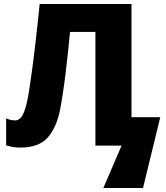

<svg xmlns="http://www.w3.org/2000/svg" viewBox="-20 -734 835 968"><path d="M643 -143H788L701 214H501L593 0H461V-573H333Q329 -530 323.5 -477.5Q318 -425 311.5 -371Q305 -317 297.5 -267.5Q290 -218 283 -181Q265 -91 220.5 -40.5Q176 10 83 10Q62 10 45 7Q28 4 11 -1V-137Q23 -132 34 -129.5Q45 -127 56 -127Q71 -127 83 -138.5Q95 -150 105.5 -181Q116 -212 126 -272Q131 -302 140 -368Q149 -434 159.5 -524Q170 -614 180 -714H643Z"/></svg>

Font: Noto Sans Disp ExtBd
Style: Regular
Weight: 800
Designer: Monotype Design Team
Foundry: Monotype Imaging Inc.
Version: Version 2.000;GOOG;noto-source:20170915:90ef993387c0; ttfaut